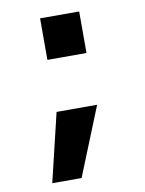

<svg xmlns="http://www.w3.org/2000/svg" viewBox="-77 -609 586 774"><g transform="rotate(-10 215.5 -221.5)"><path d="M194 110H74L141 -170H307ZM141 -383V-553H301V-383Z"/></g></svg>

Font: M PLUS 1p
Style: Bold
Weight: 700
Version: Version 1.062